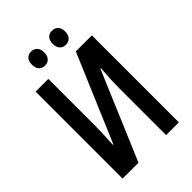

<svg xmlns="http://www.w3.org/2000/svg" viewBox="-258 -1005 1114 1114"><g transform="rotate(-45 299.0 -448.5)"><path d="M68.8 -713.9H173.3V-333Q173.3 -303.7 171.9 -267.3Q170.4 -231 167.5 -178.7H171.4L398.9 -713.9H530.3V0H425.8V-389.2Q425.8 -419.9 427.5 -458.5Q429.2 -497.1 433.1 -543H429.2L199.2 0H68.8ZM164.1 -839.4Q164.1 -868.2 178.2 -882.6Q192.4 -897 214.8 -897Q237.3 -897 251.2 -882.1Q265.1 -867.2 265.1 -839.4Q265.1 -811.5 251.2 -796.6Q237.3 -781.7 214.8 -781.7Q192.4 -781.7 178.2 -796.4Q164.1 -811 164.1 -839.4ZM335 -839.4Q335 -868.2 349.1 -882.6Q363.3 -897 385.7 -897Q408.7 -897 422.9 -882.1Q437 -867.2 437 -839.4Q437 -811.5 422.9 -796.6Q408.7 -781.7 385.7 -781.7Q362.8 -781.7 348.9 -796.4Q335 -811 335 -839.4Z"/></g></svg>

Font: Open Sans Condensed SemiBold
Style: Regular
Weight: 600
Width: 3
Designer: Monotype Design Team
Foundry: Monotype Imaging Inc.
Version: Version 3.000; ttfautohint (v1.8.4)